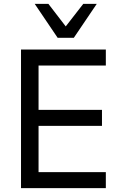

<svg xmlns="http://www.w3.org/2000/svg" viewBox="-20 -976 628 996"><path d="M89 0V-719H529V-636H180V-406H509V-323H180V-83H529V0ZM279 -780 160 -956H231L321 -839L412 -956H482L363 -780Z"/></svg>

Font: Nunitoga
Style: Medium
Weight: 500
Designer: Vernon Adams
Foundry: Vernon Adams
Version: Version 1.0